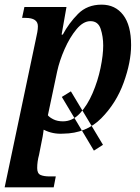

<svg xmlns="http://www.w3.org/2000/svg" viewBox="-28 -566 603 826"><path d="M376 82 238 -149 277 -173 415 57ZM-8 240H203L212 193H186Q160 193 146 186.5Q132 180 132 157Q132 129 140 100L152 39Q156 21 158 5.5Q160 -10 160 -8Q199 12 244 9Q343 8 407.5 -57Q472 -122 504 -210.5Q536 -299 536 -372Q536 -457 502 -501.5Q468 -546 409 -546Q347 -546 307.5 -506Q268 -466 242 -417H237L258 -536H77L67 -489H82Q135 -489 135 -453Q135 -441 132.5 -427.5Q130 -414 126 -396ZM243 -44Q219 -44 202 -52.5Q185 -61 178 -70L218 -259Q228 -305 250 -355Q272 -405 301 -440Q330 -475 361 -475Q394 -475 405 -442Q416 -409 416 -370Q416 -329 404.5 -273.5Q393 -218 370.5 -165.5Q348 -113 316 -78.5Q284 -44 243 -44Z"/></svg>

Font: Noto Serif SemiCondensed Semi
Style: Italic
Weight: 600
Width: 4
Italic angle: -12°
Designer: Monotype Design Team
Foundry: Monotype Imaging Inc.
Version: Version 1.901